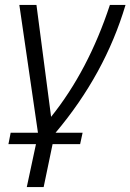

<svg xmlns="http://www.w3.org/2000/svg" viewBox="-20 -541 526 774"><path d="M486 -521Q403 -242 204 -6H313L303 40H192L156 213H88L125 40H14L23 -6H133L58 -521H127L186 -70Q336 -257 423 -521Z"/></svg>

Font: Raleway-v4020
Style: Italic
Weight: 400
Italic angle: -12°
Designer: Matt McInerney, Pablo Impallari, Rodrigo Fuenzalida
Foundry: Matt McInerney, Pablo Impallari, Rodrigo Fuenzalida
Version: Version 4.020;PS 004.020;hotconv 1.0.88;makeotf.lib2.5.64775